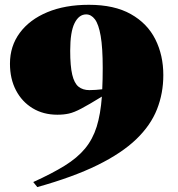

<svg xmlns="http://www.w3.org/2000/svg" viewBox="-20 -750 740 800"><path d="M135.5 29.5 118.5 8.5Q197 -27 249.8 -59.8Q302.5 -92.5 334.5 -131.2Q366.5 -170 382.8 -222Q399 -274 404.5 -347.5Q350 -314 319.2 -297.8Q288.5 -281.5 267 -276.8Q245.5 -272 219 -272Q160.5 -272 116 -299Q71.5 -326 46.5 -373.8Q21.5 -421.5 21.5 -484.5Q21.5 -558 62.5 -613.2Q103.5 -668.5 177.2 -699.2Q251 -730 350.5 -730Q456.5 -730 525.2 -691.2Q594 -652.5 627.2 -586.2Q660.5 -520 660.5 -437Q660.5 -361.5 634.2 -294.8Q608 -228 547.8 -170Q487.5 -112 386.5 -62.2Q285.5 -12.5 135.5 29.5ZM272.5 -538.5Q272.5 -474.5 281 -438.8Q289.5 -403 307.2 -388.8Q325 -374.5 352.5 -374.5Q365.5 -374.5 379.2 -375.5Q393 -376.5 406 -378Q407 -398.5 407.5 -420.5Q408 -442.5 408 -466.5Q408 -551.5 399.5 -600.2Q391 -649 375.5 -669.5Q360 -690 339 -690Q309 -690 290.8 -653.8Q272.5 -617.5 272.5 -538.5Z"/></svg>

Font: Newsreader Display ExtraBold
Style: Regular
Weight: 800
Designer: Hugues Gentile
Foundry: Production Type
Version: Version 1.001